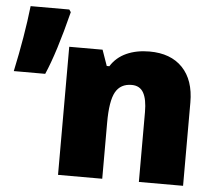

<svg xmlns="http://www.w3.org/2000/svg" viewBox="-51 -770 935 826"><g transform="rotate(5 416.5 -356.5)"><path d="M578.1 0V-301.8Q578.1 -356.9 562.3 -385Q546.4 -413.1 511.2 -413.1Q462.9 -413.1 441.4 -374.5Q419.9 -335.9 419.9 -242.2V0H229V-553.2H373L397 -484.9H408.2Q432.6 -523.9 475.8 -543.5Q519 -563 575.2 -563Q667 -563 718 -509.8Q769 -456.5 769 -359.9V0ZM215.3 -712.9 222.7 -702.1Q177.7 -523.4 136.2 -428.2H0.5Q33.7 -583 48.3 -712.9Z"/></g></svg>

Font: OpenSansExtrabold
Style: Regular
Weight: 800
Foundry: Ascender Corporation
Version: Version 1.10